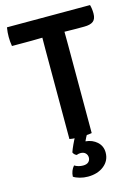

<svg xmlns="http://www.w3.org/2000/svg" viewBox="-134 -757 767 1057"><g transform="rotate(-15 249.5 -228.0)"><path d="M187 -503.5Q187 -524 187.2 -540.2Q187.5 -556.5 187.5 -577.5H187Q176 -577.5 156.8 -577Q137.5 -576.5 127 -576.5H14Q11.5 -590.5 10.5 -604.2Q9.5 -618 9.5 -629.5Q9.5 -641 10.5 -654.8Q11.5 -668.5 14 -683H487.5Q494 -661 494 -633.5Q494 -602.5 477.5 -589.5Q461 -576.5 425.5 -576.5H374Q363.5 -576.5 344 -577Q324.5 -577.5 314 -577.5H313.5Q313.5 -556.5 313.8 -540.2Q314 -524 314 -503.5V0Q298.5 3 281.2 3.8Q264 4.5 250.5 4.5Q236.5 4.5 219.5 3.8Q202.5 3 187 0ZM183.5 75.5Q189 59 200.5 34.2Q212 9.5 221 -6H291.5Q286 1 279.2 13.8Q272.5 26.5 269 35Q308 38.5 334.2 62.2Q360.5 86 360.5 123Q360.5 169 324.5 197.8Q288.5 226.5 233 226.5Q209 226.5 186.5 220.2Q164 214 151.5 205Q153 171 174 147Q183 153 196 156.8Q209 160.5 222.5 160.5Q243.5 160.5 253.8 150.5Q264 140.5 264 126Q264 111 254 100.8Q244 90.5 225.5 90.5Q215 90.5 203 95Q189 89 183.5 75.5Z"/></g></svg>

Font: Signika Negative SC SemiBold
Style: Regular
Weight: 600
Designer: Anna Giedryś
Foundry: Anna Giedryś
Version: Version 2.000; ttfautohint (v1.8.3) -l 8 -r 50 -G 200 -x 9 -